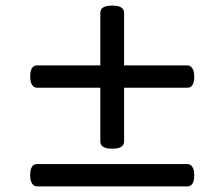

<svg xmlns="http://www.w3.org/2000/svg" viewBox="-20 -750 803 687"><path d="M381 -218Q360 -218 349.5 -224.5Q339 -231 339 -244V-704Q339 -717 349.5 -723.5Q360 -730 381 -730Q403 -730 413.5 -723.5Q424 -717 424 -704V-244Q424 -231 413.5 -224.5Q403 -218 381 -218ZM113 -83Q102 -83 95 -93Q88 -103 88 -123Q88 -163 113 -163H650Q661 -163 668 -153Q675 -143 675 -123Q675 -83 650 -83ZM113 -436Q102 -436 95 -446Q88 -456 88 -476Q88 -516 113 -516H650Q661 -516 668 -506Q675 -496 675 -476Q675 -436 650 -436Z"/></svg>

Font: Playwrite FR Trad
Style: Regular
Weight: 400
Designer: Veronika Burian, José Scaglione
Foundry: TypeTogether
Version: Version 1.000